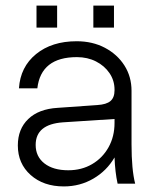

<svg xmlns="http://www.w3.org/2000/svg" viewBox="-20 -659 547 689"><path d="M315 -639H389V-560H315ZM111 -639H185V-560H111ZM452 -141Q452 -51 465 0H402Q393 -41 391 -94Q363 -46 315 -18Q267 10 209 10Q136 10 90 -31Q44 -72 44 -137Q44 -196 81.5 -232Q119 -268 187 -272L329 -282Q362 -284 376.5 -296.5Q391 -309 391 -335V-337Q391 -370 373 -396.5Q355 -423 324.5 -438.5Q294 -454 256 -454Q127 -454 114 -342H48Q53 -419 109.5 -465Q166 -511 255 -511Q312 -511 356.5 -487.5Q401 -464 426.5 -424Q452 -384 452 -333ZM108 -139Q108 -97 139.5 -72.5Q171 -48 225 -48Q273 -48 310.5 -70Q348 -92 369.5 -130.5Q391 -169 391 -218V-232L206 -220Q108 -213 108 -139Z"/></svg>

Font: Overused Grotesk Book
Style: Regular
Weight: 350
Version: Version 0.003